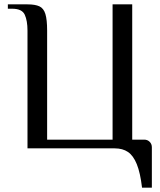

<svg xmlns="http://www.w3.org/2000/svg" viewBox="-20 -680 735 880"><path d="M631 180Q623 112 607 72.5Q591 33 566.5 16.5Q542 0 506 0H106V-540Q106 -585 93.5 -612.5Q81 -640 36 -640H16V-660H106Q141 -660 160.5 -651Q180 -642 188 -616Q196 -590 196 -540V-40H496V-660H586V-40H641Q656 -40 666 -30Q676 -20 676 -5V180Z"/></svg>

Font: El Messiri
Style: Regular
Weight: 400
Designer: Mohamed Gaber
Foundry: Kief Type Foundry
Version: Version 2.020